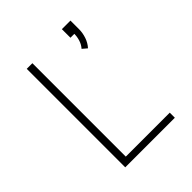

<svg xmlns="http://www.w3.org/2000/svg" viewBox="-206 -882 1013 1013"><g transform="rotate(-45 300.0 -376.0)"><path d="M448 -583 422 -605Q437 -622 444 -644Q451 -666 451 -688H422V-752H486V-688Q486 -660 476.5 -632Q467 -604 448 -583ZM143 0V-735H185V-38H513V0Z"/></g></svg>

Font: Iosevka SS04 XLt Ex
Style: Regular
Weight: 200
Width: 7
Monospace: yes
Designer: Belleve Invis
Foundry: Belleve Invis
Version: Version 19.0.0; ttfautohint (v1.8.4)